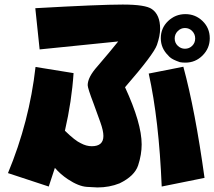

<svg xmlns="http://www.w3.org/2000/svg" viewBox="-20 -767 941 843"><path d="M792 -553Q811 -553 824 -566Q837 -579 837 -598Q837 -617 824 -630.5Q811 -644 792 -644Q774 -644 760.5 -630.5Q747 -617 747 -598Q747 -579 760.5 -566Q774 -553 792 -553ZM770 -494Q738 -505 727 -515Q722 -519 719 -523Q686 -555 686 -599Q686 -644 718 -674.5Q750 -705 794 -705Q838 -705 869.5 -674.5Q901 -644 901 -599Q901 -555 869.5 -523.5Q838 -492 794 -492Q781 -492 770 -494ZM408 56Q397 56 361 53.5Q325 51 278 20Q245 -2 221 -30Q208 10 194 52L15 -7Q109 -233 136 -473L303 -446Q295 -323 265 -193Q310 -149 335 -138Q359 -125 383 -125Q434 -125 434 -170Q434 -193 420.5 -230.5Q407 -268 391 -312Q365 -380 365 -393Q365 -428 408 -476Q463 -540 499 -585L154 -550L135 -731Q418 -747 519 -747Q619 -747 647 -727Q683 -702 683 -641Q683 -610 669 -569.5Q655 -529 529 -384Q602 -226 602 -133Q602 -88 586.5 -41Q571 6 505 38Q460 56 408 56ZM690 52Q678 -241 633 -444L785 -474Q837 -283 878 14Z"/></svg>

Font: KN Bobohei
Style: Bold
Weight: 700
Designer: Kingnam Type Foundry
Version: Version 1.710;March 18, 2023